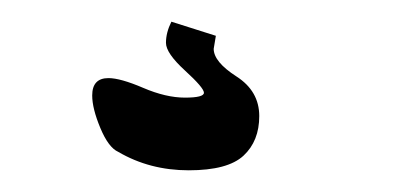

<svg xmlns="http://www.w3.org/2000/svg" viewBox="-20 -30 370 177"><path d="M179 3 177 15Q177 27 198 40.5Q219 54 219 77Q219 100 204.5 113.5Q190 127 154 127Q118 127 89 110Q80 106 72.5 88Q65 70 65 58Q65 42 80 42Q91 42 112 51Q133 60 150.5 60Q168 60 168 55.5Q168 51 150.5 35Q133 19 133 9.5Q133 0 138 -10Z"/></svg>

Font: Mrs Sheppards
Style: Regular
Weight: 400
Version: Version 1.000